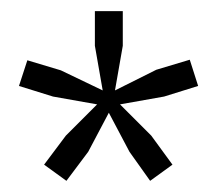

<svg xmlns="http://www.w3.org/2000/svg" viewBox="-20 -704 380 344"><path d="M59 -409 98 -461 154 -517 75 -531 14 -550 29 -596 89 -578 164 -542 150 -622V-684H200V-622L186 -542L260 -579L320 -597L335 -550L274 -531L195 -517L251 -461L289 -409L249 -380L212 -432L175 -502L138 -432L99 -380Z"/></svg>

Font: Ek Mukta Light
Style: Regular
Weight: 300
Designer: Girish Dalvi and Yashodeep Gholap
Foundry: Ek Type
Version: Version 2.538;PS 1.002;hotconv 16.6.51;makeotf.lib2.5.65220;